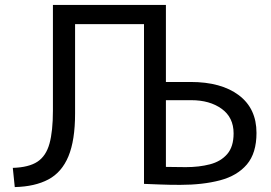

<svg xmlns="http://www.w3.org/2000/svg" viewBox="-20 -748 1100 780"><path d="M40 12 32 -66Q97 -68 132 -91Q167 -114 181 -164.5Q195 -215 195 -299V-728H654V-415H754Q879 -415 950.5 -361Q1022 -307 1022 -208Q1022 -126 983 -80Q944 -34 874 -15.5Q804 3 712 3Q667 3 630 1.5Q593 0 565 -1V-650H285V-287Q285 -178 258 -113Q231 -48 176.5 -19Q122 10 40 12ZM735 -69Q789 -69 833 -80.5Q877 -92 903 -122Q929 -152 929 -206Q929 -271 880.5 -306Q832 -341 757 -341H654V-70Q672 -70 692 -69.5Q712 -69 735 -69Z"/></svg>

Font: Murecho
Style: Regular
Weight: 400
Designer: Neil Summerour
Foundry: Positype
Version: Version 1.010; ttfautohint (v1.8.3)